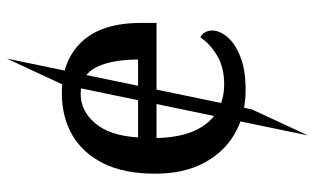

<svg xmlns="http://www.w3.org/2000/svg" viewBox="-206 -548 953 582"><g transform="rotate(-90 271.0 -257.5)"><path d="M151 199 305 -544 384 -714 230 29ZM289 10Q214 10 157 -22.5Q100 -55 67.5 -116.5Q35 -178 35 -264Q35 -358 66 -420.5Q97 -483 151.5 -515Q206 -547 279 -547Q378 -547 435 -486.5Q492 -426 492 -307V-260H143Q145 -188 166 -143Q187 -98 223 -76.5Q259 -55 306 -55Q358 -55 394 -77Q430 -99 448 -127Q457 -124 463 -114Q469 -104 469 -91Q469 -69 449.5 -45.5Q430 -22 390 -6Q350 10 289 10ZM381 -316Q381 -396 357.5 -443Q334 -490 277 -490Q225 -490 187.5 -445.5Q150 -401 145 -316Z"/></g></svg>

Font: ET Text
Style: Regular
Weight: 470
Designer: Monotype Design Team
Foundry: Monotype Imaging Inc.
Version: Version 2.009